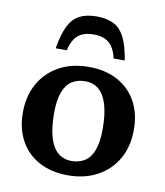

<svg xmlns="http://www.w3.org/2000/svg" viewBox="-80 -761 724 840"><g transform="rotate(10 282.0 -341.0)"><path d="M282.5 -52.5Q317 -52.5 341.8 -68.5Q366.5 -84.5 379.8 -120Q393 -155.5 393 -213.5Q393 -278 380.5 -320.8Q368 -363.5 343.2 -385Q318.5 -406.5 282 -406.5Q247.5 -406.5 222.8 -390.5Q198 -374.5 184.8 -338.8Q171.5 -303 171.5 -245.5Q171.5 -181.5 184 -138.5Q196.5 -95.5 221.5 -74Q246.5 -52.5 282.5 -52.5ZM278 12Q203.5 12 149.2 -17.5Q95 -47 65.8 -100.2Q36.5 -153.5 36.5 -225Q36.5 -298.5 67.8 -353.8Q99 -409 155.2 -440Q211.5 -471 286.5 -471Q361.5 -471 415.5 -441.5Q469.5 -412 498.8 -358.8Q528 -305.5 528 -234Q528 -160.5 496.8 -105.2Q465.5 -50 409.2 -19Q353 12 278 12ZM282.5 -614.5Q253.5 -614.5 232.8 -605.5Q212 -596.5 198.8 -577Q185.5 -557.5 178.5 -526H129Q140 -591 158.5 -627.5Q177 -664 207.2 -679.2Q237.5 -694.5 282.5 -694.5Q327.5 -694.5 357.8 -679.2Q388 -664 406.8 -627.5Q425.5 -591 436 -526H386.5Q379.5 -557.5 366.2 -577Q353 -596.5 332.5 -605.5Q312 -614.5 282.5 -614.5Z"/></g></svg>

Font: Newsreader SemiBold
Style: Regular
Weight: 600
Designer: Hugues Gentile
Foundry: Production Type
Version: Version 1.003